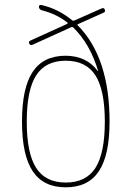

<svg xmlns="http://www.w3.org/2000/svg" viewBox="-20 -759 540 788"><path d="M371.6 -69.8Q410.2 -129.9 410.2 -259.8Q410.2 -389.6 371.6 -449.7Q333 -509.8 250 -509.8Q167 -509.8 128.4 -449.7Q89.8 -389.6 89.8 -259.8Q89.8 -129.9 128.4 -69.8Q167 -9.8 250 -9.8Q333 -9.8 371.6 -69.8ZM380.9 -467.8 382.8 -466.8V-467.8Q349.6 -579.1 280.3 -646.5Q277.3 -649.4 272.5 -647.5L113.3 -575.2Q104.5 -571.3 100.1 -580.1Q95.7 -588.9 105.5 -592.8L255.9 -661.1Q257.8 -662.1 257.8 -664.1Q257.8 -666 255.9 -667Q210.9 -702.1 151.4 -716.8Q140.6 -720.7 139.6 -730.5Q139.6 -740.2 150.4 -738.3Q219.7 -722.7 277.3 -674.8Q279.3 -672.9 285.2 -674.8L397.5 -724.6Q406.2 -728.5 410.2 -719.7Q414.1 -710.9 405.3 -707L300.8 -660.2Q295.9 -658.2 299.8 -654.3Q429.7 -522.5 429.7 -259.8Q429.7 -122.1 385.7 -56.2Q341.8 9.8 250 9.8Q158.2 9.8 114.3 -56.2Q70.3 -122.1 70.3 -260.3Q70.3 -398.4 114.3 -464.4Q158.2 -530.3 250 -530.3Q335.9 -529.3 380.9 -467.8Z"/></svg>

Font: Rounded-X Mgen+ 2m thin
Style: Regular
Weight: 100
Designer: [Source Han Sans]
Ryoko NISHIZUKA  (kana & ideographs); Paul D. Hunt (Latin, Greek & Cyrillic); Wenlong ZHANG  (bopomofo
Version: Version 1.059.20150602